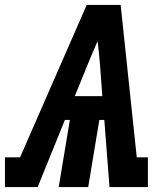

<svg xmlns="http://www.w3.org/2000/svg" viewBox="-53 -755 673 775"><path d="M-33 0V-120H28L297 -735H434L499 -120H544V0H389L368 -271H348L303 0H184L229 -271H209L99 0ZM249 -367H360L351 -490Q349 -515 346.5 -539.5Q344 -564 341 -589Q330 -564 319.5 -539.5Q309 -515 299 -490Z"/></svg>

Font: Iosevka Slab HvExObl
Style: Regular
Weight: 900
Width: 7
Italic angle: -9°
Monospace: yes
Designer: Belleve Invis
Foundry: Belleve Invis
Version: Version 11.1.1; ttfautohint (v1.8.3)